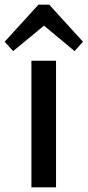

<svg xmlns="http://www.w3.org/2000/svg" viewBox="-53 -799 374 819"><path d="M186 -540V0H81V-540ZM-33 -621 111 -779H157L301 -621L265 -581L108 -712H162L3 -581Z"/></svg>

Font: Pathway Extreme 8pt Thin 12pt Medium
Style: Regular
Weight: 500
Version: Version 1.001;gftools[0.9.26]